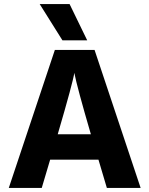

<svg xmlns="http://www.w3.org/2000/svg" viewBox="-20 -918 730 938"><path d="M406 -721H285L174 -898H320ZM184 0H23L248 -674H442L667 0H502L461 -138H225ZM343 -562Q337 -518 262 -262H424Q357 -491 343 -562Z"/></svg>

Font: Hind Madurai
Style: Bold
Weight: 700
Designer: Jyotish Sonowal
Foundry: Indian Type Foundry
Version: Version 0.702;PS 1.0;hotconv 1.0.81;makeotf.lib2.5.63406